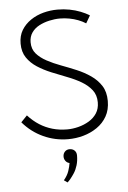

<svg xmlns="http://www.w3.org/2000/svg" viewBox="-52 -550 520 781"><g transform="rotate(-5 208.5 -160.0)"><path d="M178 182 192 192Q197 188 204.5 179Q212 170 220.5 157Q229 144 234.5 126Q240 108 240 86Q240 73 232 65.5Q224 58 212 58Q200 58 192.5 66Q185 74 185 86Q185 96 191 104Q197 112 207 114Q205 128 199 146Q193 164 178 182ZM324 -446 342 -477Q326 -487 305.5 -495Q285 -503 261.5 -507.5Q238 -512 212 -512Q183 -512 154.5 -504.5Q126 -497 102.5 -481Q79 -465 65 -442Q51 -419 51 -387Q51 -353 67 -329.5Q83 -306 108.5 -289.5Q134 -273 165.5 -260Q197 -247 228.5 -235Q260 -223 285.5 -208Q311 -193 327 -172.5Q343 -152 343 -122Q343 -96 331 -77.5Q319 -59 299 -47Q279 -35 255.5 -29Q232 -23 210 -23Q178 -23 150 -31Q122 -39 97.5 -54.5Q73 -70 51 -94L26 -68Q61 -27 109 -5Q157 17 210 17Q242 17 272.5 8.5Q303 0 328.5 -17.5Q354 -35 369 -61.5Q384 -88 384 -124Q384 -161 368 -186Q352 -211 326 -229Q300 -247 269 -260Q238 -273 207 -284.5Q176 -296 150 -310Q124 -324 108 -342.5Q92 -361 92 -389Q92 -412 103.5 -428.5Q115 -445 134 -455Q153 -465 175.5 -470Q198 -475 219 -475Q238 -475 257 -471.5Q276 -468 293 -461.5Q310 -455 324 -446Z"/></g></svg>

Font: Advent Pro Light
Style: Regular
Weight: 300
Version: Version 3.000